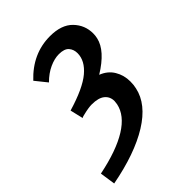

<svg xmlns="http://www.w3.org/2000/svg" viewBox="-216 -513 797 797"><g transform="rotate(-45 182.0 -114.5)"><path d="M254 -167Q290 -153 308 -123Q326 -93 326 -56Q326 -35 322 -19Q306 57 216.5 112.5Q127 168 -21 196L-31 128Q82 105 145.5 65.5Q209 26 220 -28Q222 -40 222 -45Q222 -71 203 -86.5Q184 -102 145 -102Q126 -102 94 -94Q87 -93 78 -89V-90H77L78 -91L65 -146Q166 -176 210 -213Q254 -250 254 -294Q254 -316 241 -331Q228 -346 196 -346Q170 -346 140.5 -332.5Q111 -319 84 -292L43 -343Q120 -425 223 -425Q290 -425 324 -390Q358 -355 358 -306Q358 -292 355 -280Q342 -221 254 -167Z"/></g></svg>

Font: Ysabeau Semibold
Style: Italic
Weight: 600
Italic angle: -12°
Designer: Christian Thalmann (Catharsis Fonts)
Version: Version 0.003